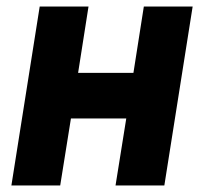

<svg xmlns="http://www.w3.org/2000/svg" viewBox="-20 -570 640 590"><path d="M15 0 102 -550H252L220 -346H390L422 -550H572L485 0H335L368 -206H198L165 0Z"/></svg>

Font: JetBrains Mono ExtraBold
Style: Italic
Weight: 800
Designer: Philipp Nurullin, Konstantin Bulenkov
Foundry: JetBrains
Version: Version 1.000; ttfautohint (v1.8.3)